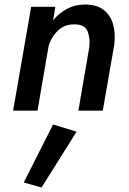

<svg xmlns="http://www.w3.org/2000/svg" viewBox="-20 -490 569 850"><path d="M375 -280Q380 -321 368 -351Q356 -381 313 -382Q267 -384 236.5 -354.5Q206 -325 195 -285L146 0H38L118 -460H225L215 -400Q240 -431 276 -450.5Q312 -470 356 -470Q408 -470 438.5 -446.5Q469 -423 480.5 -383Q492 -343 486 -293L435 0H327ZM215 61 319 93 164 340 85 318Z"/></svg>

Font: Jost* Medium
Style: Italic
Weight: 500
Italic angle: -10°
Version: Version 3.7